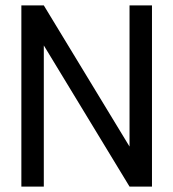

<svg xmlns="http://www.w3.org/2000/svg" viewBox="-20 -690 640 710"><path d="M59 -670V0H142V-522L459 0H542V-670H459V-148L142 -670Z"/></svg>

Font: LT Wave Mono
Style: Regular
Weight: 400
Designer: Daniel Lyons
Version: Version 2.5 (Glyphs App)